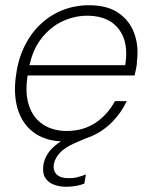

<svg xmlns="http://www.w3.org/2000/svg" viewBox="-20 -528 571 733"><path d="M227 12Q160 12 115 -18Q70 -48 50.5 -103Q31 -158 40 -232Q47 -294 70.5 -345Q94 -396 131.5 -432.5Q169 -469 217 -488.5Q265 -508 320 -508Q390 -508 432.5 -478.5Q475 -449 492.5 -401Q510 -353 503 -297Q503 -283 500 -268.5Q497 -254 494 -240H73L80 -279H458Q468 -341 452 -383Q436 -425 400.5 -446.5Q365 -468 313 -468Q264 -468 218 -446.5Q172 -425 137.5 -380.5Q103 -336 90 -267L87 -249Q74 -176 90 -127Q106 -78 144 -53Q182 -28 235 -28Q297 -28 343.5 -58.5Q390 -89 419 -142H464Q443 -98 409 -63Q375 -28 329.5 -8Q284 12 227 12ZM231 185Q208 185 186 177Q164 169 152.5 150.5Q141 132 146 99Q150 78 162.5 58.5Q175 39 199 21Q223 3 261 -13L323 -38L334 -11L266 18Q226 36 208.5 55.5Q191 75 186 96Q181 122 195.5 137Q210 152 239 152Q258 153 275.5 148.5Q293 144 308 138L302 173Q287 179 268.5 182Q250 185 231 185Z"/></svg>

Font: DM Sans 28pt ExtraLight
Style: Italic
Weight: 250
Italic angle: -10°
Version: Version 4.004;gftools[0.9.30]